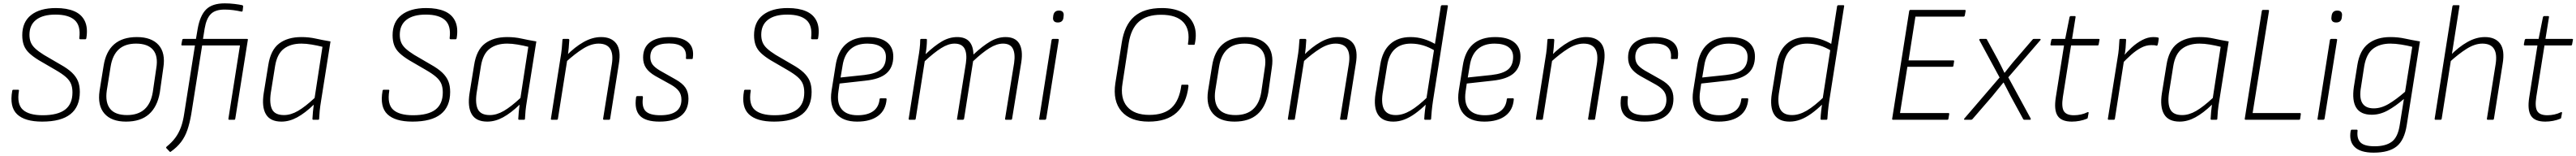

<svg xmlns="http://www.w3.org/2000/svg" viewBox="-20 -714 15395 930"><path d="M232 11Q128 11 82 -33Q36 -77 53 -172Q54 -179 60 -179H88Q95 -179 93 -172Q80 -93 116.5 -60Q153 -27 235 -27Q325 -27 369 -60.5Q413 -94 413 -163Q413 -192 404.5 -213.5Q396 -235 374 -254.5Q352 -274 312 -297L212 -355Q176 -377 154 -398Q132 -419 122.5 -444.5Q113 -470 113 -504Q113 -583 166 -624.5Q219 -666 314 -666Q380 -666 424 -647Q468 -628 487 -588Q506 -548 496 -487Q495 -480 490 -480H460Q453 -480 454 -488Q463 -561 426.5 -594Q390 -627 311 -627Q236 -627 196 -596Q156 -565 156 -507Q156 -481 164 -461.5Q172 -442 191 -424.5Q210 -407 242 -387L340 -330Q385 -305 410 -281Q435 -257 446 -230Q457 -203 457 -166Q457 -78 401 -33.5Q345 11 232 11Z M733 11Q646 11 604 -37Q562 -85 575 -173L599 -321Q626 -493 798 -493Q885 -493 927.5 -446Q970 -399 956 -310L935 -162Q920 -77 870 -33Q820 11 733 11ZM739 -28Q805 -28 843.5 -62.5Q882 -97 893 -165L914 -308Q926 -380 894.5 -417Q863 -454 793 -454Q727 -454 689.5 -419.5Q652 -385 641 -317L618 -174Q608 -103 638 -65.5Q668 -28 739 -28Z M1188 -443 1123 -34Q1114 19 1100 60Q1086 101 1062 132.5Q1038 164 1001 190Q997 194 993 189L973 168Q971 165 976 160Q1007 135 1027.5 107.5Q1048 80 1061 45Q1074 10 1081 -38L1145 -443H1069Q1063 -443 1064 -450L1069 -476Q1070 -482 1077 -482H1151L1161 -541Q1175 -621 1211.5 -657.5Q1248 -694 1323 -694Q1353 -694 1381.5 -690.5Q1410 -687 1428 -683Q1433 -681 1433 -676L1430 -650Q1429 -644 1422 -645Q1400 -650 1374.5 -653.5Q1349 -657 1322 -657Q1266 -657 1239.5 -630Q1213 -603 1203 -544L1193 -482H1456Q1463 -482 1461 -476L1386 -7Q1385 0 1380 0H1350Q1344 0 1345 -7L1414 -443Z M1662 11Q1595 11 1569 -33Q1543 -77 1556 -159L1583 -325Q1597 -416 1648 -454.5Q1699 -493 1781 -493Q1826 -493 1866.5 -484Q1907 -475 1955 -467L1899 -115Q1893 -79 1890.5 -54Q1888 -29 1887 -5Q1887 0 1880 0H1853Q1847 0 1847 -5Q1848 -26 1850 -47.5Q1852 -69 1855 -90Q1803 -40 1756 -14.5Q1709 11 1662 11ZM1677 -28Q1718 -28 1761 -53Q1804 -78 1860 -130L1907 -435Q1875 -443 1842 -448.5Q1809 -454 1781 -454Q1717 -454 1676.5 -423.5Q1636 -393 1624 -321L1598 -159Q1589 -94 1606.5 -61Q1624 -28 1677 -28Z M2445 11Q2341 11 2295 -33Q2249 -77 2266 -172Q2267 -179 2273 -179H2301Q2308 -179 2306 -172Q2293 -93 2329.5 -60Q2366 -27 2448 -27Q2538 -27 2582 -60.5Q2626 -94 2626 -163Q2626 -192 2617.5 -213.5Q2609 -235 2587 -254.5Q2565 -274 2525 -297L2425 -355Q2389 -377 2367 -398Q2345 -419 2335.5 -444.5Q2326 -470 2326 -504Q2326 -583 2379 -624.5Q2432 -666 2527 -666Q2593 -666 2637 -647Q2681 -628 2700 -588Q2719 -548 2709 -487Q2708 -480 2703 -480H2673Q2666 -480 2667 -488Q2676 -561 2639.5 -594Q2603 -627 2524 -627Q2449 -627 2409 -596Q2369 -565 2369 -507Q2369 -481 2377 -461.5Q2385 -442 2404 -424.5Q2423 -407 2455 -387L2553 -330Q2598 -305 2623 -281Q2648 -257 2659 -230Q2670 -203 2670 -166Q2670 -78 2614 -33.5Q2558 11 2445 11Z M2892 11Q2825 11 2799 -33Q2773 -77 2786 -159L2813 -325Q2827 -416 2878 -454.5Q2929 -493 3011 -493Q3056 -493 3096.5 -484Q3137 -475 3185 -467L3129 -115Q3123 -79 3120.5 -54Q3118 -29 3117 -5Q3117 0 3110 0H3083Q3077 0 3077 -5Q3078 -26 3080 -47.5Q3082 -69 3085 -90Q3033 -40 2986 -14.5Q2939 11 2892 11ZM2907 -28Q2948 -28 2991 -53Q3034 -78 3090 -130L3137 -435Q3105 -443 3072 -448.5Q3039 -454 3011 -454Q2947 -454 2906.5 -423.5Q2866 -393 2854 -321L2828 -159Q2819 -94 2836.5 -61Q2854 -28 2907 -28Z M3590 0Q3583 0 3584 -6L3636 -330Q3656 -454 3557 -454Q3513 -454 3464.5 -424Q3416 -394 3359 -342L3364 -382Q3415 -434 3467.5 -463.5Q3520 -493 3572 -493Q3634 -493 3663 -454Q3692 -415 3678 -333L3626 -6Q3625 0 3619 0ZM3278 0Q3271 0 3272 -6L3329 -367Q3334 -395 3337 -424.5Q3340 -454 3341 -476Q3341 -482 3347 -482H3376Q3381 -482 3382 -476Q3381 -456 3378.5 -428.5Q3376 -401 3372 -377L3371 -365L3314 -6Q3313 0 3307 0Z M3921 11Q3838 11 3804 -24Q3770 -59 3781 -134Q3782 -141 3788 -141H3818Q3822 -141 3822 -133Q3814 -76 3838 -51.5Q3862 -27 3926 -27Q4052 -27 4052 -120Q4052 -149 4037.5 -169.5Q4023 -190 3990 -209L3896 -261Q3858 -283 3840.5 -309Q3823 -335 3823 -371Q3823 -431 3864 -462Q3905 -493 3981 -493Q4056 -493 4092.5 -461.5Q4129 -430 4120 -368Q4120 -362 4114 -362H4084Q4078 -362 4079 -368Q4088 -455 3978 -455Q3866 -455 3866 -374Q3866 -348 3879 -330Q3892 -312 3924 -293L4018 -240Q4059 -217 4076.5 -190.5Q4094 -164 4094 -126Q4094 -59 4050 -24Q4006 11 3921 11Z M4605 11Q4501 11 4455 -33Q4409 -77 4426 -172Q4427 -179 4433 -179H4461Q4468 -179 4466 -172Q4453 -93 4489.5 -60Q4526 -27 4608 -27Q4698 -27 4742 -60.5Q4786 -94 4786 -163Q4786 -192 4777.5 -213.5Q4769 -235 4747 -254.5Q4725 -274 4685 -297L4585 -355Q4549 -377 4527 -398Q4505 -419 4495.5 -444.5Q4486 -470 4486 -504Q4486 -583 4539 -624.5Q4592 -666 4687 -666Q4753 -666 4797 -647Q4841 -628 4860 -588Q4879 -548 4869 -487Q4868 -480 4863 -480H4833Q4826 -480 4827 -488Q4836 -561 4799.5 -594Q4763 -627 4684 -627Q4609 -627 4569 -596Q4529 -565 4529 -507Q4529 -481 4537 -461.5Q4545 -442 4564 -424.5Q4583 -407 4615 -387L4713 -330Q4758 -305 4783 -281Q4808 -257 4819 -230Q4830 -203 4830 -166Q4830 -78 4774 -33.5Q4718 11 4605 11Z M5102 11Q5017 11 4976.5 -37Q4936 -85 4949 -172L4973 -322Q4986 -408 5034.5 -450.5Q5083 -493 5167 -493Q5240 -493 5279 -463Q5318 -433 5318 -377Q5318 -313 5278 -277.5Q5238 -242 5151 -233L4997 -216L4990 -168Q4980 -99 5009.5 -63Q5039 -27 5105 -27Q5164 -27 5197.5 -51Q5231 -75 5236 -121Q5236 -128 5243 -128H5273Q5278 -128 5278 -122Q5273 -57 5227 -23Q5181 11 5102 11ZM5003 -252 5145 -267Q5214 -275 5244 -300Q5274 -325 5274 -375Q5274 -413 5245.5 -433.5Q5217 -454 5163 -454Q5100 -454 5062.5 -421Q5025 -388 5015 -323Z M5416 0Q5409 0 5410 -6L5467 -367Q5472 -394 5475.5 -423Q5479 -452 5479 -476Q5479 -482 5485 -482H5514Q5519 -482 5519 -477Q5519 -456 5517 -435Q5515 -414 5511 -391Q5565 -442 5609 -467.5Q5653 -493 5700 -493Q5748 -493 5772 -466.5Q5796 -440 5797 -389Q5852 -440 5897 -466.5Q5942 -493 5989 -493Q6047 -493 6070.5 -454.5Q6094 -416 6083 -343L6028 -6Q6027 0 6021 0H5992Q5985 0 5986 -6L6040 -338Q6048 -394 6032.5 -424Q6017 -454 5974 -454Q5936 -454 5892.5 -427Q5849 -400 5795 -349L5741 -6Q5739 0 5733 0H5704Q5697 0 5699 -6L5752 -338Q5760 -394 5744 -424Q5728 -454 5684 -454Q5647 -454 5604 -427Q5561 -400 5506 -349L5452 -6Q5451 0 5445 0Z M6195 0Q6188 0 6190 -7L6264 -476Q6266 -482 6272 -482H6300Q6308 -482 6307 -476L6232 -7Q6230 0 6224 0ZM6301 -580Q6285 -580 6278 -588.5Q6271 -597 6273 -611L6274 -620Q6276 -635 6284.5 -643Q6293 -651 6308 -651Q6324 -651 6331 -642.5Q6338 -634 6336 -620L6335 -611Q6334 -596 6325.5 -588Q6317 -580 6301 -580Z M6844 11Q6735 11 6682 -50Q6629 -111 6645 -218L6683 -458Q6699 -564 6757.5 -615Q6816 -666 6923 -666Q6995 -666 7044 -641Q7093 -616 7113.5 -568Q7134 -520 7120 -453Q7120 -447 7114 -447H7084Q7078 -447 7079 -453Q7093 -536 7052 -581Q7011 -626 6918 -626Q6833 -626 6786 -585Q6739 -544 6725 -458L6688 -218Q6673 -128 6715.5 -78.5Q6758 -29 6848 -29Q6936 -29 6981.5 -72Q7027 -115 7039 -203Q7039 -209 7044 -209H7076Q7082 -209 7082 -201Q7070 -96 7011 -42.5Q6952 11 6844 11Z M7357 11Q7270 11 7228 -37Q7186 -85 7199 -173L7223 -321Q7250 -493 7422 -493Q7509 -493 7551.5 -446Q7594 -399 7580 -310L7559 -162Q7544 -77 7494 -33Q7444 11 7357 11ZM7363 -28Q7429 -28 7467.5 -62.5Q7506 -97 7517 -165L7538 -308Q7550 -380 7518.5 -417Q7487 -454 7417 -454Q7351 -454 7313.5 -419.5Q7276 -385 7265 -317L7242 -174Q7232 -103 7262 -65.5Q7292 -28 7363 -28Z M7994 0Q7987 0 7988 -6L8040 -330Q8060 -454 7961 -454Q7917 -454 7868.5 -424Q7820 -394 7763 -342L7768 -382Q7819 -434 7871.5 -463.5Q7924 -493 7976 -493Q8038 -493 8067 -454Q8096 -415 8082 -333L8030 -6Q8029 0 8023 0ZM7682 0Q7675 0 7676 -6L7733 -367Q7738 -395 7741 -424.5Q7744 -454 7745 -476Q7745 -482 7751 -482H7780Q7785 -482 7786 -476Q7785 -456 7782.5 -428.5Q7780 -401 7776 -377L7775 -365L7718 -6Q7717 0 7711 0Z M8306 11Q8241 11 8214 -31.5Q8187 -74 8200 -157L8228 -328Q8241 -410 8287.5 -451.5Q8334 -493 8409 -493Q8451 -493 8489.5 -481Q8528 -469 8564 -447L8559 -409Q8520 -433 8484 -443.5Q8448 -454 8411 -454Q8351 -454 8315 -421Q8279 -388 8269 -322L8242 -157Q8233 -92 8252 -60Q8271 -28 8321 -28Q8363 -28 8408.5 -54.5Q8454 -81 8514 -139L8508 -98Q8470 -61 8436.5 -37Q8403 -13 8371 -1Q8339 11 8306 11ZM8496 0Q8491 0 8491 -6Q8492 -28 8495 -53.5Q8498 -79 8501 -101L8503 -121L8590 -677Q8592 -683 8598 -683H8626Q8634 -683 8632 -677L8543 -112Q8538 -78 8535.5 -51.5Q8533 -25 8532 -7Q8532 0 8526 0Z M8850 11Q8765 11 8724.5 -37Q8684 -85 8697 -172L8721 -322Q8734 -408 8782.5 -450.5Q8831 -493 8915 -493Q8988 -493 9027 -463Q9066 -433 9066 -377Q9066 -313 9026 -277.5Q8986 -242 8899 -233L8745 -216L8738 -168Q8728 -99 8757.5 -63Q8787 -27 8853 -27Q8912 -27 8945.5 -51Q8979 -75 8984 -121Q8984 -128 8991 -128H9021Q9026 -128 9026 -122Q9021 -57 8975 -23Q8929 11 8850 11ZM8751 -252 8893 -267Q8962 -275 8992 -300Q9022 -325 9022 -375Q9022 -413 8993.5 -433.5Q8965 -454 8911 -454Q8848 -454 8810.5 -421Q8773 -388 8763 -323Z M9476 0Q9469 0 9470 -6L9522 -330Q9542 -454 9443 -454Q9399 -454 9350.5 -424Q9302 -394 9245 -342L9250 -382Q9301 -434 9353.5 -463.5Q9406 -493 9458 -493Q9520 -493 9549 -454Q9578 -415 9564 -333L9512 -6Q9511 0 9505 0ZM9164 0Q9157 0 9158 -6L9215 -367Q9220 -395 9223 -424.5Q9226 -454 9227 -476Q9227 -482 9233 -482H9262Q9267 -482 9268 -476Q9267 -456 9264.5 -428.5Q9262 -401 9258 -377L9257 -365L9200 -6Q9199 0 9193 0Z M9807 11Q9724 11 9690 -24Q9656 -59 9667 -134Q9668 -141 9674 -141H9704Q9708 -141 9708 -133Q9700 -76 9724 -51.5Q9748 -27 9812 -27Q9938 -27 9938 -120Q9938 -149 9923.5 -169.5Q9909 -190 9876 -209L9782 -261Q9744 -283 9726.5 -309Q9709 -335 9709 -371Q9709 -431 9750 -462Q9791 -493 9867 -493Q9942 -493 9978.5 -461.5Q10015 -430 10006 -368Q10006 -362 10000 -362H9970Q9964 -362 9965 -368Q9974 -455 9864 -455Q9752 -455 9752 -374Q9752 -348 9765 -330Q9778 -312 9810 -293L9904 -240Q9945 -217 9962.5 -190.5Q9980 -164 9980 -126Q9980 -59 9936 -24Q9892 11 9807 11Z M10251 11Q10166 11 10125.5 -37Q10085 -85 10098 -172L10122 -322Q10135 -408 10183.5 -450.5Q10232 -493 10316 -493Q10389 -493 10428 -463Q10467 -433 10467 -377Q10467 -313 10427 -277.5Q10387 -242 10300 -233L10146 -216L10139 -168Q10129 -99 10158.5 -63Q10188 -27 10254 -27Q10313 -27 10346.5 -51Q10380 -75 10385 -121Q10385 -128 10392 -128H10422Q10427 -128 10427 -122Q10422 -57 10376 -23Q10330 11 10251 11ZM10152 -252 10294 -267Q10363 -275 10393 -300Q10423 -325 10423 -375Q10423 -413 10394.5 -433.5Q10366 -454 10312 -454Q10249 -454 10211.5 -421Q10174 -388 10164 -323Z M10674 11Q10609 11 10582 -31.5Q10555 -74 10568 -157L10596 -328Q10609 -410 10655.5 -451.5Q10702 -493 10777 -493Q10819 -493 10857.5 -481Q10896 -469 10932 -447L10927 -409Q10888 -433 10852 -443.5Q10816 -454 10779 -454Q10719 -454 10683 -421Q10647 -388 10637 -322L10610 -157Q10601 -92 10620 -60Q10639 -28 10689 -28Q10731 -28 10776.5 -54.5Q10822 -81 10882 -139L10876 -98Q10838 -61 10804.5 -37Q10771 -13 10739 -1Q10707 11 10674 11ZM10864 0Q10859 0 10859 -6Q10860 -28 10863 -53.5Q10866 -79 10869 -101L10871 -121L10958 -677Q10960 -683 10966 -683H10994Q11002 -683 11000 -677L10911 -112Q10906 -78 10903.5 -51.5Q10901 -25 10900 -7Q10900 0 10894 0Z M11292 0Q11286 0 11287 -6L11389 -649Q11391 -655 11396 -655H11720Q11727 -655 11726 -649L11721 -621Q11719 -615 11714 -615H11426L11385 -354H11652Q11659 -354 11657 -347L11653 -321Q11652 -316 11646 -316H11378L11334 -40H11623Q11629 -40 11628 -34L11623 -5Q11622 0 11616 0Z M11721 0Q11717 0 11716.5 -2.5Q11716 -5 11718 -7L11929 -252L11808 -475Q11807 -478 11808.5 -480Q11810 -482 11813 -482H11848Q11853 -482 11854 -477L11918 -360Q11929 -340 11938.5 -320Q11948 -300 11958 -280H11959Q11975 -300 11991.5 -321Q12008 -342 12025 -361L12125 -477Q12128 -481 12129.5 -481.5Q12131 -482 12134 -482H12170Q12173 -482 12174 -480Q12175 -478 12173 -475L11981 -253L12115 -7Q12116 -5 12115 -2.5Q12114 0 12111 0H12077Q12072 0 12070 -4L11995 -141Q11984 -161 11974 -181.5Q11964 -202 11953 -222H11952Q11935 -201 11918 -180.5Q11901 -160 11885 -140L11767 -4Q11763 0 11759 0Z M12361 11Q12298 11 12275.5 -24Q12253 -59 12265 -134L12314 -443H12239Q12232 -443 12233 -450L12238 -476Q12240 -482 12245 -482H12321L12347 -612Q12349 -618 12354 -618H12378Q12384 -618 12383 -612L12362 -482H12521Q12528 -482 12526 -476L12521 -449Q12520 -443 12514 -443H12356L12307 -135Q12298 -76 12313 -51.5Q12328 -27 12373 -27Q12394 -27 12415 -31.5Q12436 -36 12454 -45Q12458 -47 12459.5 -45.5Q12461 -44 12461 -41L12456 -14Q12456 -8 12450 -6Q12431 2 12407.5 6.5Q12384 11 12361 11Z M12582 0Q12575 0 12576 -6L12634 -368Q12639 -396 12641.5 -423.5Q12644 -451 12645 -476Q12645 -482 12651 -482H12679Q12685 -482 12685 -477Q12684 -455 12682 -429Q12680 -403 12674 -376L12673 -357L12618 -6Q12617 0 12611 0ZM12660 -334 12667 -377Q12689 -404 12718.5 -431Q12748 -458 12781.5 -475.5Q12815 -493 12847 -493Q12867 -493 12877 -490Q12879 -489 12879.5 -487.5Q12880 -486 12880 -483Q12879 -475 12877.5 -465Q12876 -455 12873 -446Q12871 -440 12865 -442Q12860 -444 12853 -444.5Q12846 -445 12835 -445Q12804 -445 12774 -429Q12744 -413 12716 -388Q12688 -363 12660 -334Z M13005 11Q12938 11 12912 -33Q12886 -77 12899 -159L12926 -325Q12940 -416 12991 -454.5Q13042 -493 13124 -493Q13169 -493 13209.5 -484Q13250 -475 13298 -467L13242 -115Q13236 -79 13233.5 -54Q13231 -29 13230 -5Q13230 0 13223 0H13196Q13190 0 13190 -5Q13191 -26 13193 -47.5Q13195 -69 13198 -90Q13146 -40 13099 -14.5Q13052 11 13005 11ZM13020 -28Q13061 -28 13104 -53Q13147 -78 13203 -130L13250 -435Q13218 -443 13185 -448.5Q13152 -454 13124 -454Q13060 -454 13019.5 -423.5Q12979 -393 12967 -321L12941 -159Q12932 -94 12949.5 -61Q12967 -28 13020 -28Z M13400 0Q13393 0 13394 -6L13496 -649Q13498 -655 13503 -655H13532Q13540 -655 13539 -649L13441 -40H13724Q13730 -40 13729 -33L13725 -5Q13724 0 13717 0Z M13834 0Q13827 0 13829 -7L13903 -476Q13905 -482 13911 -482H13939Q13947 -482 13946 -476L13871 -7Q13869 0 13863 0ZM13940 -580Q13924 -580 13917 -588.5Q13910 -597 13912 -611L13913 -620Q13915 -635 13923.5 -643Q13932 -651 13947 -651Q13963 -651 13970 -642.5Q13977 -634 13975 -620L13974 -611Q13973 -596 13964.5 -588Q13956 -580 13940 -580Z M14264 -493Q14310 -493 14351.5 -484Q14393 -475 14441 -467L14362 32Q14348 122 14301.5 159Q14255 196 14164 196Q14085 196 14050.5 162Q14016 128 14027 66Q14029 59 14033 59H14063Q14069 59 14068 67Q14063 113 14086 135.5Q14109 158 14170 158Q14236 158 14272.5 131Q14309 104 14320 32L14345 -124Q14295 -81 14248.5 -55.5Q14202 -30 14153 -30Q14087 -30 14060.5 -71.5Q14034 -113 14046 -196L14067 -327Q14081 -414 14132 -453.5Q14183 -493 14264 -493ZM14165 -68Q14209 -68 14254 -94.5Q14299 -121 14352 -167L14395 -435Q14363 -443 14328.5 -448.5Q14294 -454 14264 -454Q14202 -454 14161.5 -424Q14121 -394 14108 -320L14089 -197Q14077 -131 14096.5 -99.5Q14116 -68 14165 -68Z M14534 0Q14528 0 14529 -7L14635 -677Q14637 -683 14642 -683H14671Q14679 -683 14677 -677L14571 -7Q14570 0 14564 0ZM14847 0Q14840 0 14841 -6L14893 -330Q14913 -454 14814 -454Q14770 -454 14721.5 -424Q14673 -394 14616 -342L14621 -382Q14672 -434 14724.5 -463.5Q14777 -493 14829 -493Q14891 -493 14920 -454Q14949 -415 14935 -333L14883 -6Q14882 0 14876 0Z M15190 11Q15127 11 15104.5 -24Q15082 -59 15094 -134L15143 -443H15068Q15061 -443 15062 -450L15067 -476Q15069 -482 15074 -482H15150L15176 -612Q15178 -618 15183 -618H15207Q15213 -618 15212 -612L15191 -482H15350Q15357 -482 15355 -476L15350 -449Q15349 -443 15343 -443H15185L15136 -135Q15127 -76 15142 -51.5Q15157 -27 15202 -27Q15223 -27 15244 -31.5Q15265 -36 15283 -45Q15287 -47 15288.5 -45.5Q15290 -44 15290 -41L15285 -14Q15285 -8 15279 -6Q15260 2 15236.5 6.5Q15213 11 15190 11Z"/></svg>

Font: Sofia Sans Semi Condensed ExtraLight
Style: Italic
Weight: 250
Italic angle: -9°
Version: Version 4.100